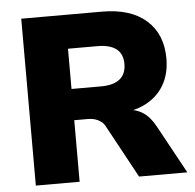

<svg xmlns="http://www.w3.org/2000/svg" viewBox="-51 -757 820 808"><g transform="rotate(-5 359.0 -352.5)"><path d="M68 0V-705H409Q530 -705 596 -646.5Q662 -588 662 -485Q662 -420 634 -372.5Q606 -325 554 -299Q502 -273 429 -271L436 -284H477Q516 -283 545.5 -263.5Q575 -244 597 -203L708 0H504L384 -221Q377 -235 365.5 -243.5Q354 -252 340.5 -256Q327 -260 311 -260H253V0ZM253 -392H378Q430 -392 457 -413.5Q484 -435 484 -478Q484 -520 457 -541Q430 -562 377 -562H253Z"/></g></svg>

Font: Nunito Sans 11pt Black
Style: Regular
Weight: 900
Version: Version 3.101;gftools[0.9.27]